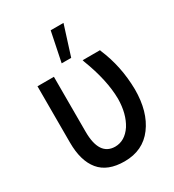

<svg xmlns="http://www.w3.org/2000/svg" viewBox="-186 -873 898 989"><g transform="rotate(-30 263.0 -378.5)"><path d="M66.4 -549.8H164.1V-223.6Q164.1 -81.1 257.8 -80.1Q316.4 -80.1 355.5 -138.7Q392.6 -198.2 393.6 -286.1Q392.6 -398.4 337.9 -540L335 -549.8H438.5L439.5 -544.9Q491.2 -424.8 493.2 -285.2Q493.2 -152.3 432.6 -71.3Q372.1 9.8 262.7 9.8Q162.1 9.8 114.3 -48.3Q66.4 -106.4 66.4 -214.8ZM233.4 -589.8 269.5 -765.6H345.7L290 -589.8Z"/></g></svg>

Font: RobotoJAA
Style: Medium
Weight: 500
Version: Version 2.05; 2016-11-05